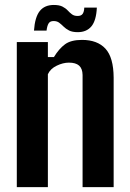

<svg xmlns="http://www.w3.org/2000/svg" viewBox="-20 -774 537 794"><path d="M49.5 0V-600H178V-538H203Q224 -572.5 248.8 -590.8Q273.5 -609 319 -609Q382.5 -609 416 -572.8Q449.5 -536.5 450 -453V0H321.5V-464Q321 -490.5 307 -502.8Q293 -515 265 -515Q240.5 -515 214.2 -502.2Q188 -489.5 178 -467V0ZM328.5 -742.5H380.5Q378 -689 358 -665Q338 -641 301.5 -641Q279 -641 265.5 -648Q252 -655 242.8 -664.2Q233.5 -673.5 224.5 -680.2Q215.5 -687 201.5 -687Q187 -687 181 -677.2Q175 -667.5 172.5 -647.5H120.5Q124.5 -703.5 144.5 -728.5Q164.5 -753.5 202.5 -753.5Q225 -753.5 238.2 -746.8Q251.5 -740 260 -730.8Q268.5 -721.5 277.5 -714.8Q286.5 -708 301 -708Q316 -708 322 -717Q328 -726 328.5 -742.5Z"/></svg>

Font: Big Shoulders
Style: Bold
Weight: 700
Designer: Patric King
Foundry: XO Type Co
Version: Version 2.002